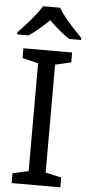

<svg xmlns="http://www.w3.org/2000/svg" viewBox="-62 -979 463 1013"><g transform="rotate(5 169.5 -472.0)"><path d="M298 0H40V-52L124 -71V-642L40 -662V-714H298V-662L214 -642V-71L298 -52ZM214 -944Q226 -922 248.5 -894.5Q271 -867 295.5 -840.5Q320 -814 339 -795V-784H277Q251 -800 223 -823.5Q195 -847 168 -874Q141 -847 114 -824Q87 -801 61 -784H1V-795Q20 -815 43.5 -841Q67 -867 89 -894.5Q111 -922 124 -944Z"/></g></svg>

Font: Noto Sans Tai Le
Style: Regular
Weight: 400
Designer: Monotype Design Team
Foundry: Monotype Imaging Inc.
Version: Version 2.002; ttfautohint (v1.8.4.7-5d5b)